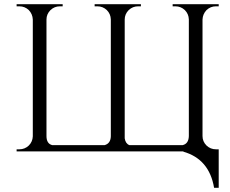

<svg xmlns="http://www.w3.org/2000/svg" viewBox="-20 -720 1094 913"><path d="M595 -30Q577 -37 573 -62V-627Q573 -653 592 -672Q611 -690 637 -690H650V-700H430V-690H443Q469 -690 488 -672Q506 -654 507 -628V-72Q506 -38 478 -30H228Q201 -37 201 -73V-627Q201 -653 220 -672Q239 -690 265 -690H278V-700H59V-690H72Q98 -690 117 -672Q135 -653 136 -627V-72Q135 -46 117 -28Q98 -10 72 -10H59V0H853L851 1Q975 36 998 173H1020V-10H1007Q981 -10 962 -28Q943 -47 943 -73V-627Q944 -653 962 -672Q981 -690 1007 -690H1020V-700H801V-690H814Q840 -690 859 -672Q877 -654 878 -628V-73Q877 -37 849 -30Z"/></svg>

Font: Cinzel(RUS BY LYAJKA)
Style: Regular
Weight: 400
Designer: Natanael Gama
Version: Version 1.001;PS 001.001;hotconv 1.0.56;makeotf.lib2.0.21325